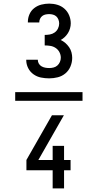

<svg xmlns="http://www.w3.org/2000/svg" viewBox="-20 -873 540 1061"><path d="M436 -316H64V-364H436ZM252 -440Q229 -440 206.5 -444.5Q184 -449 165 -462.5Q146 -476 135.5 -497Q125 -518 125 -541V-543H189V-542Q189 -531 194.5 -521.5Q200 -512 209.5 -506.5Q219 -501 230 -499Q241 -497 252 -497Q264 -497 276 -500Q288 -503 297 -511Q306 -519 311 -530.5Q316 -542 316 -554Q316 -570 308.5 -584.5Q301 -599 287.5 -608Q274 -617 258 -619.5Q242 -622 227 -622V-680Q241 -680 255.5 -682.5Q270 -685 282 -693.5Q294 -702 300.5 -715.5Q307 -729 307 -743Q307 -754 303 -764.5Q299 -775 291.5 -782Q284 -789 273.5 -792Q263 -795 252 -795Q242 -795 232 -793Q222 -791 214 -785Q206 -779 201.5 -769.5Q197 -760 197 -750V-749H134V-752Q134 -774 143 -794.5Q152 -815 169.5 -828.5Q187 -842 208.5 -847.5Q230 -853 252 -853Q275 -853 297 -846.5Q319 -840 336 -825Q353 -810 362 -788.5Q371 -767 371 -744Q371 -730 367 -716Q363 -702 355.5 -690Q348 -678 337.5 -668Q327 -658 315 -652Q329 -646 341 -635.5Q353 -625 362 -612Q371 -599 375 -583.5Q379 -568 379 -553Q379 -529 369.5 -506Q360 -483 341.5 -467.5Q323 -452 299.5 -446Q276 -440 252 -440ZM271 168V68H126V11L267 -236H333L192 11H271V-67H334V11H370V68H334V168Z"/></svg>

Font: Iosevka Term Curly
Style: Regular
Weight: 400
Designer: Belleve Invis
Foundry: Belleve Invis
Version: Version 32.3.0